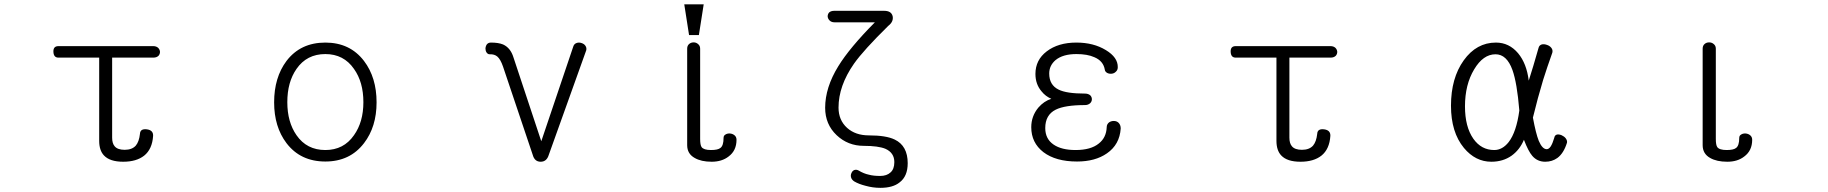

<svg xmlns="http://www.w3.org/2000/svg" viewBox="-20 -738 8540 897"><path d="M696.3 -522.5H252.9Q228.5 -522.5 229.5 -496.1Q230.5 -468.8 252.9 -468.8H443.4V-80.1Q443.4 -35.2 465.8 -11.7Q493.2 17.6 555.7 17.6Q617.2 17.6 653.3 -10.7Q691.4 -41 695.3 -103.5Q696.3 -129.9 666 -133.8Q634.8 -137.7 633.8 -112.3Q629.9 -76.2 614.3 -57.6Q596.7 -38.1 562.5 -38.1Q529.3 -38.1 515.6 -54.7Q503.9 -68.4 503.9 -94.7V-468.8H696.3Q711.9 -468.8 720.7 -477.5Q727.5 -485.4 727.5 -496.1Q726.6 -506.8 718.8 -514.6Q710 -522.5 696.3 -522.5Z M1500 -539.1Q1383.8 -539.1 1318.4 -453.1Q1260.7 -376 1260.7 -259.8Q1260.7 -145.5 1318.4 -69.3Q1383.8 16.6 1500 16.6Q1615.2 16.6 1680.7 -69.3Q1739.3 -145.5 1739.3 -259.8Q1739.3 -376 1680.7 -453.1Q1615.2 -539.1 1500 -539.1ZM1500 -485.4Q1585.9 -485.4 1633.8 -416Q1677.7 -354.5 1677.7 -260.7Q1677.7 -168 1633.8 -106.4Q1585.9 -37.1 1500 -37.1Q1413.1 -37.1 1365.2 -106.4Q1322.3 -168 1322.3 -260.7Q1322.3 -354.5 1365.2 -416Q1413.1 -485.4 1500 -485.4Z M2468.8 -14.6Q2477.5 17.6 2505.9 17.6Q2534.2 17.6 2543.9 -14.6L2718.8 -502.9Q2721.7 -514.6 2714.8 -524.4Q2709 -533.2 2696.3 -537.1Q2684.6 -541 2673.8 -537.1Q2662.1 -533.2 2658.2 -520.5L2508.8 -78.1L2378.9 -469.7Q2365.2 -514.6 2330.1 -530.3Q2308.6 -539.1 2273.4 -539.1Q2261.7 -539.1 2254.9 -531.2Q2249 -523.4 2248 -511.7Q2248 -501 2252.9 -493.2Q2258.8 -484.4 2267.6 -484.4Q2290 -485.4 2303.7 -473.6Q2318.4 -460.9 2330.1 -426.8Z M3360.4 -93.8Q3360.4 -57.6 3345.7 -46.9Q3334 -37.1 3301.8 -37.1Q3267.6 -37.1 3257.8 -50.8Q3251 -60.5 3251 -88.9V-510.7Q3251 -524.4 3241.2 -532.2Q3232.4 -540 3220.7 -540Q3208 -540 3199.2 -532.2Q3190.4 -524.4 3190.4 -510.7V-59.6Q3190.4 -19.5 3225.6 0Q3255.9 17.6 3304.7 17.6Q3352.5 17.6 3383.8 -6.8Q3420.9 -34.2 3420.9 -85Q3420.9 -98.6 3411.1 -106.4Q3402.3 -113.3 3390.6 -114.3Q3377.9 -115.2 3369.1 -109.4Q3360.4 -104.5 3360.4 -93.8ZM3267.6 -717.8H3176.8L3199.2 -574.2H3245.1Z M4067.4 -633.8Q3949.2 -514.6 3896.5 -428.7Q3835 -329.1 3835 -234.4Q3835 -157.2 3888.7 -106.4Q3941.4 -56.6 4015.6 -56.6Q4083 -56.6 4116.2 -43Q4158.2 -24.4 4158.2 19.5Q4158.2 51.8 4140.6 67.4Q4123 84 4091.8 84Q4060.5 84 4039.1 78.1Q4015.6 73.2 3991.2 58.6Q3980.5 52.7 3970.7 56.6Q3961.9 60.5 3958 70.3Q3953.1 80.1 3956.1 90.8Q3959 101.6 3970.7 109.4Q3992.2 122.1 4023.4 129.9Q4057.6 139.6 4092.8 139.6Q4151.4 139.6 4182.6 114.3Q4220.7 85.9 4220.7 24.4Q4220.7 -56.6 4160.2 -85.9Q4120.1 -105.5 4039.1 -105.5Q3976.6 -105.5 3937.5 -140.6Q3897.5 -176.8 3897.5 -235.4Q3897.5 -336.9 3969.7 -440.4Q4013.7 -502.9 4129.9 -617.2Q4155.3 -636.7 4150.4 -662.1Q4144.5 -687.5 4110.4 -687.5H3877.9Q3862.3 -687.5 3853.5 -679.7Q3846.7 -671.9 3846.7 -661.1Q3847.7 -650.4 3855.5 -642.6Q3864.3 -633.8 3877.9 -633.8Z M5008.8 -539.1Q4923.8 -539.1 4870.1 -498Q4817.4 -458 4817.4 -392.6Q4817.4 -344.7 4845.7 -311.5Q4864.3 -288.1 4891.6 -276.4Q4857.4 -265.6 4831.1 -235.4Q4797.9 -195.3 4797.9 -143.6Q4797.9 -71.3 4854.5 -27.3Q4912.1 16.6 5011.7 16.6Q5096.7 16.6 5151.4 -21.5Q5210.9 -62.5 5215.8 -137.7Q5215.8 -154.3 5206.1 -164.1Q5197.3 -172.9 5183.6 -172.9Q5170.9 -172.9 5161.1 -166Q5150.4 -157.2 5150.4 -143.6Q5148.4 -94.7 5113.3 -67.4Q5076.2 -37.1 5004.9 -37.1Q4939.5 -37.1 4902.3 -62.5Q4863.3 -88.9 4863.3 -139.6Q4863.3 -201.2 4912.1 -225.6Q4955.1 -247.1 5048.8 -247.1Q5063.5 -247.1 5073.2 -255.9Q5081.1 -263.7 5081.1 -274.4Q5081.1 -285.2 5073.2 -293Q5063.5 -300.8 5048.8 -300.8Q4962.9 -300.8 4925.8 -319.3Q4881.8 -340.8 4881.8 -394.5Q4881.8 -431.6 4911.1 -457Q4945.3 -485.4 5008.8 -485.4Q5060.5 -485.4 5092.8 -470.7Q5134.8 -453.1 5141.6 -412.1Q5142.6 -403.3 5152.3 -397.5Q5161.1 -392.6 5172.9 -393.6Q5184.6 -394.5 5192.4 -402.3Q5202.1 -410.2 5202.1 -423.8Q5203.1 -469.7 5146.5 -503.9Q5088.9 -539.1 5008.8 -539.1Z M6196.3 -522.5H5752.9Q5728.5 -522.5 5729.5 -496.1Q5730.5 -468.8 5752.9 -468.8H5943.4V-80.1Q5943.4 -35.2 5965.8 -11.7Q5993.2 17.6 6055.7 17.6Q6117.2 17.6 6153.3 -10.7Q6191.4 -41 6195.3 -103.5Q6196.3 -129.9 6166 -133.8Q6134.8 -137.7 6133.8 -112.3Q6129.9 -76.2 6114.3 -57.6Q6096.7 -38.1 6062.5 -38.1Q6029.3 -38.1 6015.6 -54.7Q6003.9 -68.4 6003.9 -94.7V-468.8H6196.3Q6211.9 -468.8 6220.7 -477.5Q6227.5 -485.4 6227.5 -496.1Q6226.6 -506.8 6218.8 -514.6Q6210 -522.5 6196.3 -522.5Z M7232.4 -492.2Q7235.4 -504.9 7227.5 -514.6Q7219.7 -524.4 7207 -528.3Q7193.4 -533.2 7182.6 -530.3Q7170.9 -526.4 7168 -514.6Q7154.3 -468.8 7143.6 -430.7Q7133.8 -401.4 7122.1 -361.3Q7112.3 -441.4 7072.3 -489.3Q7030.3 -539.1 6968.8 -539.1Q6877.9 -539.1 6818.4 -456.1Q6758.8 -373 6758.8 -244.1Q6758.8 -120.1 6819.3 -46.9Q6873 17.6 6947.3 17.6Q7002 17.6 7042 -10.7Q7080.1 -38.1 7099.6 -85Q7120.1 -31.2 7138.7 -9.8Q7162.1 17.6 7199.2 17.6Q7231.4 17.6 7255.9 0Q7285.2 -21.5 7300.8 -71.3Q7302.7 -81.1 7294.9 -91.8Q7288.1 -100.6 7275.4 -106.4Q7262.7 -111.3 7253.9 -109.4Q7243.2 -106.4 7241.2 -93.8Q7233.4 -67.4 7224.6 -53.7Q7215.8 -41 7206.1 -41Q7185.5 -41 7168.9 -80.1Q7155.3 -114.3 7141.6 -188.5Q7164.1 -281.2 7189.5 -365.2Q7207 -420.9 7232.4 -492.2ZM6966.8 -484.4Q7019.5 -484.4 7045.9 -411.1Q7067.4 -351.6 7078.1 -221.7Q7064.5 -121.1 7028.3 -74.2Q6999 -37.1 6960.9 -37.1Q6900.4 -37.1 6863.3 -89.8Q6824.2 -145.5 6824.2 -241.2Q6824.2 -342.8 6867.2 -414.1Q6909.2 -484.4 6966.8 -484.4Z M8105.5 -93.8Q8105.5 -57.6 8090.8 -46.9Q8079.1 -37.1 8046.9 -37.1Q8012.7 -37.1 8002.9 -50.8Q7996.1 -60.5 7996.1 -88.9V-510.7Q7996.1 -524.4 7986.3 -532.2Q7977.5 -540 7964.8 -540Q7952.1 -540 7943.4 -532.2Q7934.6 -524.4 7934.6 -510.7V-59.6Q7934.6 -19.5 7969.7 0Q8000 17.6 8049.8 17.6Q8097.7 17.6 8128.9 -6.8Q8166 -34.2 8166 -85Q8166 -98.6 8156.2 -106.4Q8147.5 -113.3 8135.7 -114.3Q8123 -115.2 8114.3 -109.4Q8105.5 -104.5 8105.5 -93.8Z"/></svg>

Font: GulimChe
Style: Regular
Weight: 400
Monospace: yes
Version: Version 2.21